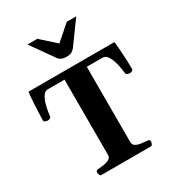

<svg xmlns="http://www.w3.org/2000/svg" viewBox="-221 -1091 1126 1225"><g transform="rotate(-30 342.0 -478.5)"><path d="M163.1 0Q154.8 0 150.6 -9.8Q146.5 -19.5 146.5 -24.9Q146.5 -41 162.6 -43Q185.5 -44.4 208.7 -48.1Q231.9 -51.8 247.6 -61.3Q263.2 -70.8 263.2 -88.9V-644.5H141.1Q119.9 -644.5 106.1 -625Q92.3 -605.5 83.7 -577.9Q75.2 -550.3 71.1 -524.9Q67.1 -499.5 66 -487.8Q64.9 -478.5 55.4 -475.1Q45.9 -471.7 38.2 -471.7Q32.9 -471.7 23 -475.8Q13.2 -480 13.2 -488.3Q14 -512.2 15.3 -546.6Q16.7 -581.1 18.6 -614.5Q20.5 -647.9 22.8 -670.4Q25.1 -692.9 27.8 -692.9H656.2Q659 -692.9 661.3 -670.4Q663.6 -647.9 665.6 -614.5Q667.6 -581.1 669.1 -546.6Q670.5 -512.2 670.9 -488.3Q670.9 -480 661.1 -475.8Q651.4 -471.7 646 -471.7Q638.2 -471.7 628.7 -475.1Q619.1 -478.5 617.9 -487.8Q616.7 -499.5 612.7 -524.9Q608.8 -550.3 600.3 -577.9Q591.8 -605.5 578 -625Q564.2 -644.5 543 -644.5H427.2V-90.3Q427.2 -69.3 443.6 -59.8Q460 -50.3 483.2 -47.4Q506.3 -44.4 525.9 -43Q536.1 -42 539.8 -39.1Q543.5 -36.1 543.5 -24.9Q543.5 -19.5 539.3 -9.8Q535.2 0 526.9 0ZM350.1 -764.2Q325.2 -764.2 310.8 -771.2Q296.4 -778.3 289.1 -789.1L170.4 -957H242.7L350.1 -860.8L460 -957H529.8L411.1 -793.5Q402.8 -782.2 389.2 -773.2Q375.5 -764.2 350.1 -764.2Z"/></g></svg>

Font: Gelasio
Style: Regular
Weight: 400
Designer: Eben Sorkin
Foundry: Eben Sorkin
Version: Version 1.008